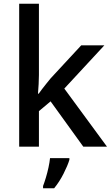

<svg xmlns="http://www.w3.org/2000/svg" viewBox="-20 -780 597 1021"><path d="M187 -381Q187 -362 185.5 -333Q184 -304 182 -282H186Q192 -291 203.5 -306Q215 -321 227.5 -336.5Q240 -352 249 -363L412 -539H535L322 -309L549 0H423L249 -241L187 -189V0H82V-760H187ZM349 70Q340 100 318 143.5Q296 187 268 221H209V209Q216 191 224 164.5Q232 138 238 110Q244 82 246 61H349Z"/></svg>

Font: Noto Sans Khmer UI Medium
Style: Regular
Weight: 500
Designer: Danh Hong and the Monotype Design Team
Foundry: Monotype Imaging Inc.
Version: Version 2.002; ttfautohint (v1.8.4.7-5d5b)